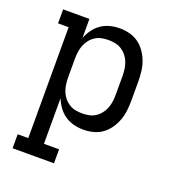

<svg xmlns="http://www.w3.org/2000/svg" viewBox="-135 -634 869 955"><g transform="rotate(20 300.0 -156.5)"><path d="M258 215H39V141H95V-446H39V-520H178V-419Q187 -443 202.5 -464.5Q218 -486 239 -500.5Q260 -515 285.5 -521.5Q311 -528 337 -528Q363 -528 389 -521.5Q415 -515 436.5 -499.5Q458 -484 473.5 -461.5Q489 -439 498 -414Q507 -389 510 -362.5Q513 -336 513 -310V-210Q513 -184 510 -157.5Q507 -131 498 -106Q489 -81 473.5 -58.5Q458 -36 436.5 -20.5Q415 -5 389 1.5Q363 8 337 8Q311 8 285.5 1.5Q260 -5 239 -19.5Q218 -34 202.5 -55.5Q187 -77 178 -101V141H258ZM304 -66Q322 -66 340 -69.5Q358 -73 373.5 -83Q389 -93 400.5 -107.5Q412 -122 418.5 -139Q425 -156 427.5 -174Q430 -192 430 -210V-310Q430 -328 427.5 -346Q425 -364 418.5 -381Q412 -398 400.5 -412.5Q389 -427 373.5 -437Q358 -447 340 -450.5Q322 -454 304 -454Q286 -454 268 -450.5Q250 -447 234.5 -437Q219 -427 207.5 -412.5Q196 -398 189.5 -381Q183 -364 180.5 -346Q178 -328 178 -310V-210Q178 -192 180.5 -174Q183 -156 189.5 -139Q196 -122 207.5 -107.5Q219 -93 234.5 -83Q250 -73 268 -69.5Q286 -66 304 -66Z"/></g></svg>

Font: Iosevka HT Extended
Style: Regular
Weight: 400
Width: 7
Monospace: yes
Designer: Belleve Invis
Foundry: Belleve Invis
Version: Version 32.3.0; ttfautohint (v1.8.4)